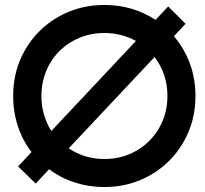

<svg xmlns="http://www.w3.org/2000/svg" viewBox="-20 -740 826 774"><path d="M53 -69 107 -127Q71 -174 52 -231.5Q33 -289 33 -353Q33 -456 81.5 -539.5Q130 -623 214 -671.5Q298 -720 401 -720Q515 -720 607 -660L658 -714L728 -644L681 -594Q723 -545 745.5 -483.5Q768 -422 768 -353Q768 -251 719.5 -167Q671 -83 587 -34.5Q503 14 401 14Q338 14 281 -4.5Q224 -23 178 -58L124 0ZM655 -353Q655 -398 641.5 -438Q628 -478 603 -510L257 -142Q321 -99 401 -99Q472 -99 530 -132.5Q588 -166 621.5 -224Q655 -282 655 -353ZM187 -212 528 -575Q469 -607 401 -607Q330 -607 271.5 -573.5Q213 -540 180 -482Q147 -424 147 -353Q147 -276 187 -212Z"/></svg>

Font: Lineal Medium
Style: Regular
Weight: 600
Designer: Created by Frank Adebiaye with contributions from Anton Moglia & Ariel Martín Pérez
Created by Frank ADEBIAYE with FontF
Foundry: Velvetyne Type Foundry
Version: Version 2.000